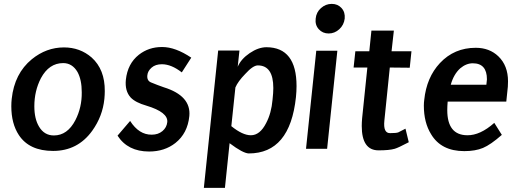

<svg xmlns="http://www.w3.org/2000/svg" viewBox="-20 -751 2612 969"><path d="M39.1 -252Q52.7 -379.9 140.6 -452.1Q213.9 -511.7 302.7 -511.7Q383.8 -511.7 442.4 -460.9Q509.8 -400.4 508.8 -291Q508.8 -272.5 506.8 -252Q498 -164.1 445.3 -90.8Q372.1 10.7 248 10.7Q127.9 10.7 75.2 -69.3Q37.1 -127 37.1 -214.8Q37.1 -234.4 39.1 -252ZM153.3 -214.8Q153.3 -151.4 176.8 -112.3Q203.1 -67.4 252 -67.4Q320.3 -67.4 360.4 -144.5Q393.6 -209 392.6 -285.2Q392.6 -348.6 371.1 -387.7Q344.7 -432.6 298.8 -432.6Q227.5 -432.6 186.5 -356.4Q153.3 -292 153.3 -214.8Z M573.2 -66.4 636.7 -140.6Q681.6 -70.3 746.1 -71.3Q778.3 -71.3 799.8 -89.4Q821.3 -107.4 824.2 -134.8Q829.1 -184.6 718.8 -217.8Q664.1 -233.4 639.6 -258.8Q609.4 -292 615.2 -348.6Q624 -429.7 680.7 -474.6Q730.5 -513.7 796.9 -513.7H798.8Q865.2 -513.7 945.3 -460L897.5 -385.7Q844.7 -426.8 796.9 -426.8Q764.6 -426.8 745.1 -409.7Q725.6 -392.6 723.6 -371.1Q720.7 -343.8 742.2 -335Q775.4 -321.3 806.6 -310.5Q945.3 -267.6 935.5 -165Q926.8 -78.1 865.2 -29.3Q810.5 13.7 732.4 13.7Q625 13.7 573.2 -66.4Z M1138.7 -28.3 1115.2 197.3H1008.8L1081.1 -496.1H1188.5L1179.7 -414.1Q1196.3 -453.1 1240.2 -482.9Q1284.2 -512.7 1325.2 -512.7Q1476.6 -511.7 1476.6 -316.4Q1476.6 -290 1473.6 -260.7Q1443.4 23.4 1235.4 23.4Q1206.1 22.5 1138.7 -28.3ZM1168 -309.6 1147.5 -114.3Q1204.1 -68.4 1246.1 -68.4Q1292 -68.4 1323.2 -129.9Q1349.6 -179.7 1355.5 -248Q1359.4 -283.2 1359.4 -306.6Q1359.4 -420.9 1281.2 -420.9Q1256.8 -420.9 1217.8 -377.9Q1180.7 -339.8 1168 -309.6Z M1573.2 -657.2Q1576.2 -689.5 1600.1 -710.4Q1624 -731.4 1654.3 -731.4Q1684.6 -731.4 1703.6 -710.4Q1722.7 -689.5 1719.7 -657.2Q1715.8 -625 1692.4 -603.5Q1668.9 -582 1638.7 -582Q1608.4 -582 1588.9 -603.5Q1569.3 -625 1573.2 -657.2ZM1576.2 -495.1H1682.6L1630.9 0H1524.4Z M1807.6 -154.3 1834 -410.2H1764.6L1773.4 -492.2H1843.8L1854.5 -596.7H1967.8L1956.1 -492.2H2056.6L2047.9 -409.2L1947.3 -410.2L1919.9 -142.6Q1913.1 -78.1 1949.2 -79.1Q1980.5 -79.1 1990.2 -83Q2007.8 -91.8 2026.4 -101.6L2043 -33.2Q1989.3 -4.9 1971.7 0Q1944.3 7.8 1890.6 7.8Q1805.7 7.8 1805.7 -115.2Q1805.7 -132.8 1807.6 -154.3Z M2337.9 -68.4Q2403.3 -67.4 2474.6 -130.9L2512.7 -70.3Q2456.1 -20.5 2417.5 -4.4Q2378.9 11.7 2323.2 11.7Q2206.1 11.7 2155.3 -74.2Q2119.1 -132.8 2119.1 -217.8Q2119.1 -233.4 2121.1 -247.1Q2132.8 -360.4 2200.2 -432.6Q2272.5 -509.8 2380.9 -509.8Q2450.2 -509.8 2495.1 -466.8Q2543.9 -419.9 2543.9 -340.8Q2543.9 -327.1 2543 -313.5L2535.2 -238.3H2239.3Q2237.3 -213.9 2237.3 -195.3Q2237.3 -69.3 2337.9 -68.4ZM2434.6 -323.2Q2436.5 -337.9 2437.5 -350.6Q2437.5 -431.6 2366.2 -431.6Q2333 -431.6 2302.7 -406.2Q2269.5 -376 2254.9 -323.2Z"/></svg>

Font: Puritan
Style: BoldItalic
Weight: 700
Version: 2.1